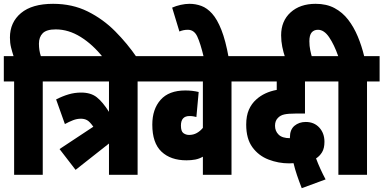

<svg xmlns="http://www.w3.org/2000/svg" viewBox="-20 -916 2009 1006"><path d="M54 -489H0V-622H51Q44 -643 38 -667Q32 -691 32 -719Q32 -799 90 -847.5Q148 -896 258 -896Q359 -896 439.5 -856Q520 -816 583.5 -752Q647 -688 697 -615H520Q466 -683 402.5 -722.5Q339 -762 272 -762Q224 -762 204 -742Q184 -722 184 -687Q184 -652 194 -622H270V-489H204V0H54Z M376 -26 292 -135 469 -252Q450 -279 436 -286.5Q422 -294 404 -294Q383 -294 362.5 -286Q342 -278 320 -266L274 -395Q307 -412 339 -421.5Q371 -431 405 -431Q456 -431 487 -406.5Q518 -382 551 -330V-489H258V-622H767V-489H701V0H551V-164Z M1259 -489H1193V0H1043V-95Q1024 -84 1003 -80Q982 -76 957 -76Q874 -76 826 -121.5Q778 -167 778 -263Q778 -344 821.5 -393Q865 -442 951 -442Q988 -442 1021 -434L1009 -303Q1001 -305 992.5 -306.5Q984 -308 973 -308Q928 -308 928 -258Q928 -228 941 -218.5Q954 -209 971 -209Q993 -209 1011 -219Q1029 -229 1043 -246V-489H755V-622H1259Z M1048 -615Q1030 -690 1013.5 -725Q997 -760 964 -760Q941 -760 920 -751L882 -876Q902 -885 926.5 -890.5Q951 -896 973 -896Q1005 -896 1035 -885Q1065 -874 1091.5 -844.5Q1118 -815 1140 -759.5Q1162 -704 1178 -615Z M1561 70Q1547 34 1536 1.5Q1525 -31 1518 -61Q1506 -60 1495 -60Q1439 -60 1387 -80Q1335 -100 1302.5 -144.5Q1270 -189 1270 -263Q1270 -309 1284 -341Q1298 -373 1323 -395Q1365 -433 1430 -445V-489H1247V-622H1711V-489H1578V-321H1528Q1491 -321 1470 -316.5Q1449 -312 1436 -298Q1429 -291 1425 -281Q1421 -271 1421 -257Q1421 -229 1440 -210.5Q1459 -192 1499 -192V-196Q1499 -237 1523 -257Q1547 -277 1582 -277Q1626 -277 1653 -247.5Q1680 -218 1680 -173Q1680 -139 1667.5 -118.5Q1655 -98 1636 -86Q1646 -59 1659 -30.5Q1672 -2 1686 24Z M1753 -489H1699V-622H1752Q1731 -682 1704.5 -721Q1678 -760 1646 -760Q1625 -760 1613 -746Q1601 -732 1601 -700Q1601 -675 1605.5 -653.5Q1610 -632 1615 -615H1474Q1465 -641 1459 -670.5Q1453 -700 1453 -731Q1453 -806 1502.5 -851Q1552 -896 1634 -896Q1691 -896 1733 -873.5Q1775 -851 1804.5 -812.5Q1834 -774 1854.5 -725Q1875 -676 1888 -622H1969V-489H1903V0H1753Z"/></svg>

Font: Noto Sans Devanagari UI ExtraCondensed Black
Style: Regular
Weight: 900
Width: 2
Designer: Jelle Bosma - Monotype Design Team
Foundry: Monotype Imaging Inc.
Version: Version 2.003